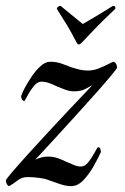

<svg xmlns="http://www.w3.org/2000/svg" viewBox="-30 -636 427 656"><path d="M239 -484Q235 -484 231 -492Q213 -527 199 -550Q185 -573 164 -606Q165 -611 169 -613.5Q173 -616 177 -616Q193 -603 210.5 -588.5Q228 -574 240.5 -564Q253 -554 253 -554Q253 -554 271 -564.5Q289 -575 313 -589.5Q337 -604 356 -616Q366 -616 364 -606Q341 -584 323.5 -567Q306 -550 289.5 -532.5Q273 -515 251 -492Q248 -489 245 -486.5Q242 -484 239 -484ZM142 -425Q163 -425 181 -418.5Q199 -412 217 -405Q230 -401 242.5 -398Q255 -395 271 -395Q289 -395 308 -402.5Q327 -410 341 -417.5Q355 -425 359 -425Q365 -422 367.5 -416Q370 -410 370 -405Q370 -402 350 -378Q330 -354 298.5 -318.5Q267 -283 231.5 -244Q196 -205 164 -170Q132 -135 111.5 -113Q91 -91 90 -90Q93 -92 106 -96.5Q119 -101 135 -101Q151 -101 166 -96Q181 -91 195 -84Q209 -78 222 -72.5Q235 -67 247 -67Q260 -67 271.5 -81.5Q283 -96 292 -112.5Q301 -129 304 -133Q311 -133 312.5 -128Q314 -123 315 -117Q307 -99 291.5 -71Q276 -43 256 -21.5Q236 0 213 0Q196 0 175 -7Q154 -14 135 -21Q123 -26 102.5 -28.5Q82 -31 65 -31Q44 -31 30 -19.5Q16 -8 1 0Q-8 -3 -10 -19Q-10 -23 11 -47.5Q32 -72 65.5 -109Q99 -146 136.5 -186.5Q174 -227 207.5 -262.5Q241 -298 263 -321Q285 -344 285 -345Q283 -344 265.5 -334Q248 -324 224 -324Q208 -324 193 -329.5Q178 -335 164 -341Q150 -348 137 -352.5Q124 -357 111 -357Q98 -357 86 -342.5Q74 -328 65.5 -312Q57 -296 54 -291Q44 -291 42 -307Q44 -315 53.5 -333.5Q63 -352 77.5 -373.5Q92 -395 108.5 -410Q125 -425 142 -425Z"/></svg>

Font: Amiri
Style: Italic
Weight: 400
Italic angle: 10°
Designer: Khaled Hosny
Version: Version 0.113